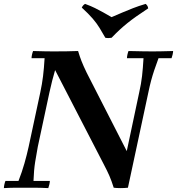

<svg xmlns="http://www.w3.org/2000/svg" viewBox="-28 -964 909 986"><path d="M556 0Q545 -35 534 -60.5Q523 -86 504 -122L255 -604L246 -700Q279 -700 314 -700.5Q349 -701 373 -702Q381 -675 390.5 -650.5Q400 -626 417 -591L623 -188L629 0Q612 2 591 2Q570 2 556 0ZM-8 2Q-8 -6 -5.5 -17Q-3 -28 0 -35H67Q85 -81 97.5 -125Q110 -169 119 -210L179 -490Q188 -532 193 -572.5Q198 -613 201 -665H134Q134 -673 136.5 -684Q139 -695 142 -702Q176 -701 202 -700.5Q228 -700 246 -700L255 -604Q247 -577 240 -549.5Q233 -522 226 -490L166 -210Q159 -173 152.5 -132Q146 -91 144 -35H228Q228 -28 225.5 -17Q223 -6 220 2Q180 0 148 0Q116 0 97 0Q79 0 53 0Q27 0 -8 2ZM629 0 623 -188 687 -490Q697 -534 701.5 -573.5Q706 -613 709 -665H624Q624 -673 626.5 -684Q629 -695 632 -702Q672 -701 704.5 -700.5Q737 -700 756 -700Q773 -700 799.5 -700.5Q826 -701 861 -702Q861 -695 858.5 -684Q856 -673 853 -665H786Q773 -630 764 -603Q755 -576 748 -550Q741 -524 734 -490ZM720 -944Q725 -940 728.5 -934.5Q732 -929 733 -921Q698 -898 672.5 -880Q647 -862 626.5 -845.5Q606 -829 586.5 -811Q567 -793 545 -770Q528 -767 513 -770Q497 -798 483 -821Q469 -844 448 -868.5Q427 -893 392 -925Q398 -938 409 -944Q439 -933 460 -922.5Q481 -912 501 -901Q521 -890 545 -876Q575 -889 601 -900Q627 -911 655 -922Q683 -933 720 -944Z"/></svg>

Font: Poltawski Nowy SemiBold
Style: Italic
Weight: 600
Italic angle: -12°
Version: Version 1.001;gftools[0.9.25]